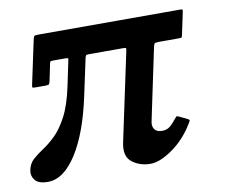

<svg xmlns="http://www.w3.org/2000/svg" viewBox="-87 -532 728 615"><g transform="rotate(-10 276.5 -225.0)"><path d="M541.5 -450 527 -381.5Q525.5 -373.5 524.2 -371.8Q523 -370 514.5 -370H450.5Q437.5 -370 435.2 -367.2Q433 -364.5 430.5 -351.5L382.5 -123.5Q379 -108.5 386 -98Q393 -87.5 411 -87.5Q423 -87.5 432 -92.8Q441 -98 455.5 -116Q461 -123 463.2 -124.8Q465.5 -126.5 473 -122.5L495 -112Q502 -108.5 503 -106.5Q504 -104.5 498.5 -96Q469.5 -48 428 -19Q386.5 10 356 10Q321 10 296.2 -9.5Q271.5 -29 281 -73L341.5 -357.5Q343.5 -366 342.8 -368Q342 -370 333.5 -370H223.5Q214.5 -370 212.8 -368.2Q211 -366.5 209 -357.5L184.5 -243Q159.5 -124.5 116.5 -57.2Q73.5 10 22 10Q-8.5 10 -19.8 -4.8Q-31 -19.5 -27 -38Q-22.5 -58.5 -8.5 -71Q5.5 -83.5 24.8 -96Q44 -108.5 65 -128.8Q86 -149 105 -184.8Q124 -220.5 136.5 -279.5L153 -358Q155 -366 154.5 -368Q154 -370 145.5 -370H105.5Q97.5 -370 96.2 -367.8Q95 -365.5 93.5 -357.5L83.5 -309.5Q81.5 -300 79.5 -297.5Q77.5 -295 67.5 -295H35.5Q26 -295 25.2 -296.8Q24.5 -298.5 26.5 -308L55.5 -444Q58 -456.5 60.8 -458.2Q63.5 -460 76 -460H533Q541 -460 542 -459Q543 -458 541.5 -450Z"/></g></svg>

Font: Besley* Narrow
Style: Italic
Weight: 400
Width: 4
Italic angle: -13°
Designer: Owen Earl
Foundry: indestructible type*
Version: Version 3.000; ttfautohint (v1.8.3)